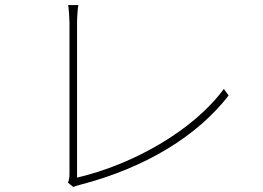

<svg xmlns="http://www.w3.org/2000/svg" viewBox="-20 -747 1040 760"><path d="M249 -24 270 -7C278 -10 287 -13 295 -15C558 -83 762 -210 885 -369L866 -395C745 -230 505 -95 285 -44C285 -70 285 -580 285 -659C285 -678 288 -716 290 -727H250C252 -716 255 -674 255 -658C255 -580 255 -106 255 -57C255 -41 252 -31 249 -24Z"/></svg>

Font: Harano Aji Gothic TW ExtraLight
Style: Regular
Weight: 250
Foundry: Masamichi Hosoda
Version: HaranoAjiGothicTW-ExtraLight version 20230610;ttx 4.39.4